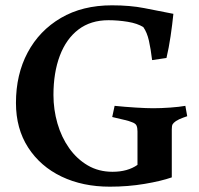

<svg xmlns="http://www.w3.org/2000/svg" viewBox="-20 -686 747 722"><path d="M497 -66V-192Q497 -205 493.5 -213.5Q490 -222 475 -227Q466 -231 448.5 -235Q431 -239 416.5 -242.5Q402 -246 402 -246L411 -288Q450 -284 490.5 -281.5Q531 -279 556 -279Q586 -279 620.5 -281.5Q655 -284 677 -288L684 -249Q684 -249 668.5 -243.5Q653 -238 642 -231Q632 -224 629 -218.5Q626 -213 626 -200V-19Q586 -5 523.5 5.5Q461 16 393 16Q291 16 211.5 -22Q132 -60 86 -131Q40 -202 40 -299Q40 -406 84 -488.5Q128 -571 209 -618.5Q290 -666 401 -666Q469 -666 522.5 -655.5Q576 -645 632 -634Q628 -594 621.5 -550Q615 -506 606 -468L552 -460Q547 -502 540 -533Q533 -564 519 -584Q497 -598 460.5 -604Q424 -610 388 -610Q321 -610 275 -575Q229 -540 205 -476.5Q181 -413 181 -329Q181 -274 196 -222Q211 -170 240 -129Q269 -88 310 -64Q351 -40 403 -40Q460 -40 497 -66Z"/></svg>

Font: Buenard
Style: Regular
Weight: 400
Version: Version 2.000